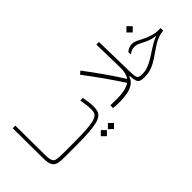

<svg xmlns="http://www.w3.org/2000/svg" viewBox="5 -1422 2334 2334"><g transform="rotate(-45 1172.0 -254.5)"><path d="M580.1 1.5Q564 1.5 547.6 1.5Q531.2 1.5 515.1 1.5Q466.8 2 419.9 1.7Q373 1.5 332 0.5Q280.8 -1 248 -14.9Q215.3 -28.8 199.5 -64.9Q183.6 -101.1 183.1 -168.9L179.2 -693.4H224.1L228 -186Q228.5 -125 238.8 -95.5Q249 -65.9 274.2 -56.2Q299.3 -46.4 344.2 -45.4Q382.8 -44.4 427 -44.4Q471.2 -44.4 524.9 -44.4Q539.6 -44.4 554.7 -44.4Q569.8 -44.4 585.9 -44.4Q592.8 -44.4 597.9 -39.6Q603 -34.7 603 -23.4Q603 1.5 580.1 1.5Z M580.1 1.5Q568.8 1.5 568.8 -23.9Q568.8 -44.4 585.9 -44.4Q709 -44.4 788.8 -49.6Q868.7 -54.7 915.3 -65.4Q961.9 -76.2 983.6 -92.8Q1005.4 -109.4 1011.5 -132.1Q1017.6 -154.8 1017.6 -184.6Q1017.6 -221.2 1011.7 -264.9Q1005.9 -308.6 998 -349.6L1042 -353Q1050.8 -311 1056.6 -265.6Q1062.5 -220.2 1062.5 -185.5Q1062.5 -144.5 1053.5 -113.8Q1044.4 -83 1017.6 -61Q990.7 -39.1 937.7 -25.1Q884.8 -11.2 797.6 -4.9Q710.4 1.5 580.1 1.5ZM920.4 184.1 868.2 132.3 920.4 79.6 972.7 132.3ZM1042.5 184.1 990.2 132.3 1042.5 79.6 1094.7 132.3Z M1560.1 -88.9Q1480.5 -212.9 1393.1 -336.2Q1305.7 -459.5 1218.3 -574.7L1256.3 -607.9Q1342.3 -494.6 1431.2 -368.4Q1520 -242.2 1596.7 -118.2Z M1320.8 1.5Q1275.4 1.5 1252.4 -1Q1229.5 -3.4 1213.9 -6.3L1216.8 -51.3Q1291 -48.8 1344.7 -49.8Q1398.4 -50.8 1447.3 -59.6Q1544.9 -77.1 1586.7 -133.8Q1628.4 -190.4 1626 -292L1617.2 -693.4H1662.1L1673.8 -158.7Q1674.8 -108.9 1681.4 -84.5Q1688 -60.1 1705.8 -52Q1723.6 -43.9 1757.8 -43.9Q1780.8 -43.9 1788.3 -39.8Q1795.9 -35.6 1795.9 -22.9Q1795.9 -9.3 1785.9 -3.9Q1775.9 1.5 1752.9 1.5Q1708 1.5 1683.6 -8.1Q1659.2 -17.6 1648.4 -47.4Q1637.7 -77.1 1634.3 -136.7H1626Q1607.4 -81.5 1562.5 -51.5Q1517.6 -21.5 1455.1 -10Q1392.6 1.5 1320.8 1.5Z M1752 1.5Q1740.2 1.5 1731.9 -3.9Q1723.6 -9.3 1723.6 -21Q1723.6 -44.4 1757.8 -44.4Q1812 -44.4 1860.1 -62.5Q1908.2 -80.6 1958 -111.6Q2007.8 -142.6 2065.4 -180.2Q2099.1 -202.1 2131.6 -220.5Q2164.1 -238.8 2200.7 -250.5V-255.9Q2177.7 -259.3 2145.8 -266.6Q2113.8 -273.9 2072.3 -293Q2033.7 -310.5 1997.8 -329.6Q1961.9 -348.6 1924.3 -348.6Q1897.5 -348.6 1875.2 -339.6Q1853 -330.6 1830.1 -312L1827.1 -353Q1846.2 -370.6 1871.8 -382.6Q1897.5 -394.5 1927.2 -394.5Q1960.4 -394.5 1992.7 -379.9Q2024.9 -365.2 2060.3 -345.5Q2095.7 -325.7 2139.2 -310.1Q2168 -299.8 2192.9 -293.7Q2217.8 -287.6 2245.8 -285.2Q2273.9 -282.7 2312.5 -283.7L2311 -238.8Q2256.3 -233.9 2214.4 -217Q2172.4 -200.2 2129.4 -172.9Q2076.7 -139.2 2033 -107.9Q1989.3 -76.7 1947 -52Q1904.8 -27.3 1857.9 -12.9Q1811 1.5 1752 1.5ZM2034.2 -484.9 1980 -539.1 2034.2 -593.8 2088.4 -539.1Z"/></g></svg>

Font: Cascadia Mono NF ExtraLight
Style: Regular
Weight: 200
Monospace: yes
Designer: Aaron Bell
Foundry: Saja Typeworks
Version: Version 2404.023; ttfautohint (v1.8.4)